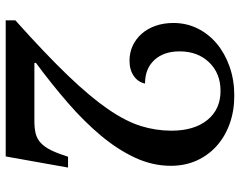

<svg xmlns="http://www.w3.org/2000/svg" viewBox="-102 -718 821 656"><g transform="rotate(90 308.0 -390.5)"><path d="M196 -98H395Q419 -98 437 -102.5Q455 -107 469 -120Q483 -133 494 -155.5Q505 -178 516 -213H553L515 0H50V-33Q164 -135 237.5 -211.5Q311 -288 353 -349Q395 -410 411 -461.5Q427 -513 427 -566Q427 -644 390.5 -689Q354 -734 291 -734Q231 -734 193.5 -695Q156 -656 156 -594Q156 -540 185.5 -508Q215 -476 266 -476Q261 -452 240 -437.5Q219 -423 188 -423Q160 -423 136.5 -434Q113 -445 95.5 -465Q78 -485 68.5 -512.5Q59 -540 59 -573Q59 -618 78 -656Q97 -694 130 -721.5Q163 -749 208.5 -765Q254 -781 307 -781Q360 -781 404 -765Q448 -749 480 -720Q512 -691 529.5 -651.5Q547 -612 547 -564Q547 -502 519.5 -442.5Q492 -383 444 -325.5Q396 -268 332 -212.5Q268 -157 195 -103Z"/></g></svg>

Font: Libre Baskerville
Style: Regular
Weight: 400
Designer: Pablo Impallari, Rodrigo Fuenzalida
Foundry: Pablo Impallari, Rodrigo Fuenzalida
Version: Version 1.000; ttfautohint (v0.93) -l 8 -r 50 -G 200 -x 14 -